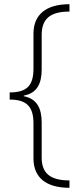

<svg xmlns="http://www.w3.org/2000/svg" viewBox="-20 -734 386 912"><path d="M310 158V123C220 123 178 90 178 15V-152C178 -220 155 -265 93 -277V-280C155 -291 178 -336 178 -404V-568C178 -646 220 -679 310 -679V-714C199 -714 139 -665 139 -574V-408C139 -326 106 -295 26 -295V-261C106 -261 139 -228 139 -148V18C139 109 198 158 310 158Z"/></svg>

Font: Noto Sans Arabic ExtLt
Style: Regular
Weight: 200
Designer: Monotype Design Team, Nadine Chahine, Nizar Qandah and Khaled Hosny
Foundry: Monotype Imaging Inc.
Version: Version 2.012